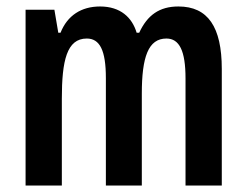

<svg xmlns="http://www.w3.org/2000/svg" viewBox="-20 -573 763 593"><path d="M531 -553C472 -553 435 -526 410 -472H402C388 -519 352 -553 289 -553C231 -553 188 -525 167 -472H160L148 -543H59V0H171V-268C171 -385 186 -454 248 -454C288 -454 307 -418 307 -332V0H418V-284C418 -397 438 -454 494 -454C534 -454 553 -416 553 -331V0H665V-360C665 -490 622 -553 531 -553Z"/></svg>

Font: Noto Sans Georgian ExtraCondensed SemiBold
Style: Regular
Weight: 600
Width: 2
Designer: Monotype Design Team, Akaki Razmadze
Foundry: Google LLC
Version: Version 2.005